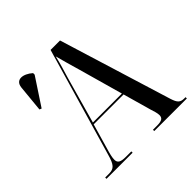

<svg xmlns="http://www.w3.org/2000/svg" viewBox="-183 -885 1049 1049"><g transform="rotate(-45 341.5 -360.5)"><path d="M83 -522 187 -680V-692C145 -729 92 -736 86 -682L71 -527ZM62 0H264V-10H222C181 -10 166 -19 166 -44C166 -60 172 -85 180 -111L223 -260H454L500 -97C507 -76 513 -56 513 -42C513 -20 501 -10 463 -10H431V0H683V-10H674C643 -10 631 -21 618 -62L417 -714H344L162 -88C145 -26 130 -10 92 -10H62ZM227 -270 302 -537C318 -591 327 -618 339 -669C348 -633 361 -589 383 -512L451 -270Z"/></g></svg>

Font: Noto Serif Display Condensed Medium
Style: Regular
Weight: 500
Width: 3
Designer: Monotype Design Team
Foundry: Monotype Imaging Inc.
Version: Version 2.009